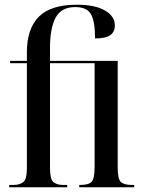

<svg xmlns="http://www.w3.org/2000/svg" viewBox="-20 -794 602 814"><path d="M19 0V-10H39Q63 -10 78.5 -22Q94 -34 94 -82V-526H23V-536H94V-573Q94 -672 144.5 -723Q195 -774 306 -774Q383 -774 425 -749.5Q467 -725 467 -686Q467 -659 447.5 -645Q428 -631 383 -631Q383 -702 366 -733Q349 -764 299 -764Q240 -764 216 -719.5Q192 -675 192 -591V-536H479V-83Q479 -36 492 -23Q505 -10 538 -10H549V0H316V-10H321Q356 -10 368.5 -23.5Q381 -37 381 -85V-526H192V-82Q192 -34 206.5 -22Q221 -10 246 -10H265V0Z"/></svg>

Font: Noto Serif Display ExtraCondensed Medium
Style: Regular
Weight: 500
Width: 2
Designer: Monotype Design Team
Foundry: Monotype Imaging Inc.
Version: Version 2.009